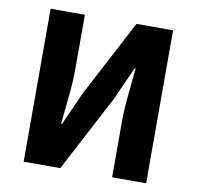

<svg xmlns="http://www.w3.org/2000/svg" viewBox="-75 -729 825 806"><g transform="rotate(10 338.0 -326.0)"><path d="M77 0V-652H223V-422Q223 -364 216 -300Q209 -236 204 -184H208L272 -327L443 -652H599V0H454V-231Q454 -289 460.5 -351Q467 -413 472 -467H468L404 -325L233 0Z"/></g></svg>

Font: hySource Sans Pro
Style: Bold
Weight: 700
Designer: Paul D. Hunt
Foundry: Adobe Systems Incorporated
Version: Version 2.021;PS 2.000;hotconv 1.0.86;makeotf.lib2.5.63406